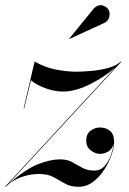

<svg xmlns="http://www.w3.org/2000/svg" viewBox="-73 -705 494 735"><path d="M329 -618.5 193 -556 192 -557 286.5 -673Q302.5 -688.5 319 -684.2Q335.5 -680 342.5 -667.5Q349.5 -655 345.2 -640.2Q341 -625.5 329 -618.5ZM17.5 -290 59.5 -469.5Q99.5 -446.5 142 -438.5Q184.5 -430.5 219 -430.5Q243 -430.5 276.8 -433.5Q310.5 -436.5 341.8 -445Q373 -453.5 389 -469.5L391 -468L-41.5 0Q24.5 -57.5 72 -76.2Q119.5 -95 157.5 -95Q184.5 -95 203.5 -84.2Q222.5 -73.5 241.8 -62.8Q261 -52 288.5 -52Q312.5 -52 328.5 -70.8Q344.5 -89.5 352.5 -113.5Q360.5 -137.5 362 -154.5Q356.5 -134.5 341.8 -125.2Q327 -116 310 -116Q291.5 -116 274.2 -129.5Q257 -143 257 -166Q257 -192.5 274 -204.8Q291 -217 309.5 -217Q332.5 -217 348.2 -204Q364 -191 364 -160Q364 -141.5 354.2 -113Q344.5 -84.5 326.5 -56.2Q308.5 -28 283.5 -9Q258.5 10 227.5 10Q197 10 175.8 -2.2Q154.5 -14.5 132.2 -26.8Q110 -39 77 -39Q41 -39 7 -26.5Q-27 -14 -51 10L-53 9L368.5 -447Q325 -409 270 -381.8Q215 -354.5 168.5 -354.5Q135.5 -354.5 100.2 -367.5Q65 -380.5 45.5 -398L19.5 -290Z"/></svg>

Font: Bodoni* 96pt
Style: Italic
Weight: 400
Italic angle: -13°
Version: Version 2.3